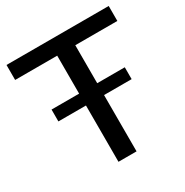

<svg xmlns="http://www.w3.org/2000/svg" viewBox="-169 -878 981 1016"><g transform="rotate(-30 321.0 -370.0)"><path d="M97 -344V-416.5H544.5V-344ZM265.5 0V-648.5H8.5V-740H633V-648.5H376V0Z"/></g></svg>

Font: Encode Sans SC SemiExpanded Medium
Style: Regular
Weight: 500
Width: 6
Designer: Multiple Designers
Foundry: Impallari Type
Version: Version 3.002